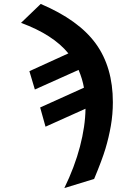

<svg xmlns="http://www.w3.org/2000/svg" viewBox="-20 -748 640 976"><path d="M414.6 -195.3 211.4 -104 184.1 -201.7 406.7 -302.2Q398.9 -347.2 379.4 -392.6L157.2 -293L129.4 -386.2L327.6 -476.6Q250 -571.8 86.9 -631.8L187 -728Q379.9 -646 466.8 -526.4Q553.7 -406.7 553.7 -228.5Q553.7 -167.5 543.5 -108.4Q533.2 -49.3 515.9 8.3Q498.5 65.9 458.5 161.6L307.1 208Q359.4 100.6 386.5 -2.9Q413.6 -106.4 414.6 -195.3Z"/></svg>

Font: Liberation Mono
Style: Bold Italic
Weight: 700
Italic angle: -12°
Monospace: yes
Designer: Steve Matteson
Foundry: Ascender Corporation
Version: Version 2.1.5